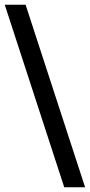

<svg xmlns="http://www.w3.org/2000/svg" viewBox="-30 -711 379 810"><path d="M329 79H241L-10 -691H78Z"/></svg>

Font: Bricolage Grotesque 60pt
Style: Regular
Weight: 400
Version: Version 1.001;gftools[0.9.33.dev8+g029e19f]